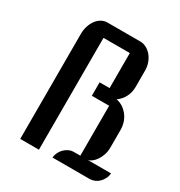

<svg xmlns="http://www.w3.org/2000/svg" viewBox="-181 -905 971 1033"><g transform="rotate(30 305.0 -388.5)"><path d="M93.8 -652.3Q93.8 -678.2 101.1 -700.9Q108.4 -723.6 120.8 -740.5Q133.3 -757.3 150.4 -767.1Q167.5 -776.9 186.5 -776.9H391.6Q411.1 -776.9 429.2 -767.3Q447.3 -757.8 461.2 -741.2Q475.1 -724.6 483.4 -702.1Q491.7 -679.7 491.7 -653.8V-552.2Q491.7 -519 477.3 -490.7Q462.9 -462.4 436.5 -443.8Q462.4 -438.5 481.4 -424.6Q500.5 -410.6 512.9 -392.3Q525.4 -374 531.2 -353.8Q537.1 -333.5 537.1 -314.9V-203.1Q537.1 -177.7 530 -156.7Q522.9 -135.7 512.2 -120.1Q501.5 -104.5 488.8 -95Q476.1 -85.4 464.8 -83.5H609.9Q608.4 -65.9 600.8 -50.8Q593.3 -35.6 581.8 -24.2Q570.3 -12.7 555.4 -6.3Q540.5 0 524.4 0H293.9Q295.4 -16.6 303 -32Q310.5 -47.4 322 -58.6Q333.5 -69.8 348.1 -76.7Q362.8 -83.5 379.4 -83.5H418.9V-393.6H311.5V-477.1H373.5V-694.8H210V0H93.8Z"/></g></svg>

Font: Atomic Age
Style: Regular
Weight: 400
Version: Version 1.007; ttfautohint (v1.4.1) -l 6 -r 46 -G 0 -x 0 -H 